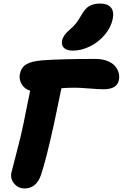

<svg xmlns="http://www.w3.org/2000/svg" viewBox="-20 -1022 692 1082"><path d="M391.1 -736.8Q356 -736.8 340.3 -752.2Q324.7 -767.6 330.1 -793.9Q336.4 -824.2 372.1 -854Q395 -873 409.4 -891.8Q423.8 -910.6 440.9 -940.9Q460 -975.1 484.4 -988.5Q508.8 -1002 543.9 -1002Q586.4 -1002 605 -980Q623.5 -958 615.2 -915Q605.5 -867.7 570.6 -826.2Q535.6 -784.7 487.3 -760.7Q439 -736.8 391.1 -736.8ZM118.2 40Q83.5 40 60.5 13.2Q37.6 -13.7 43.9 -47.9Q45.9 -58.1 73.2 -161.6Q100.6 -265.1 113.8 -332Q121.1 -369.1 128.2 -404.1Q135.3 -439 141.4 -469Q147.5 -499 149.9 -511.2Q120.6 -518.6 103.3 -546.1Q85.9 -573.7 91.8 -604Q99.1 -641.6 127.9 -659.4Q156.7 -677.2 220.2 -682.1Q324.2 -689.9 517.1 -689.9Q554.2 -689.9 582.5 -679.4Q610.8 -668.9 626.5 -651.6Q642.1 -634.3 648.2 -613.5Q654.3 -592.8 649.9 -570.8Q640.1 -519 564 -519Q537.6 -519 482.2 -523.4Q426.8 -527.8 402.8 -527.8Q363.3 -527.8 326.2 -524.9Q318.8 -485.8 285.2 -328.1Q240.2 -123 211.9 -39.1Q186.5 40 118.2 40Z"/></svg>

Font: Shantell Sans Bouncy
Style: Italic
Weight: 800
Italic angle: -11.31°
Designer: Stephen Nixon, Anya Danilova, Shantell Martin
Foundry: Arrow Type
Version: Version 1.006;[9816181b4]